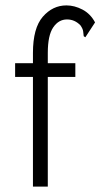

<svg xmlns="http://www.w3.org/2000/svg" viewBox="-20 -691 390 711"><path d="M102 -406H36V-457H102V-495Q102 -587 138.5 -629Q175 -671 226 -671Q256 -671 285.5 -655.5Q315 -640 332 -608L302 -562L296 -553L290 -557Q289 -565 288 -574.5Q287 -584 278 -597Q257 -619 228 -619Q197 -619 177 -589.5Q157 -560 157 -495V-457H259V-406H157V0H102Z"/></svg>

Font: Inconsolata ExtraCondensed
Style: Regular
Weight: 400
Width: 2
Monospace: yes
Designer: Raph Levien, Cyreal, Brenton Simpson
Foundry: Raph Levien, Cyreal, Google
Version: Version 3.000; ttfautohint (v1.8.2.53-6de2)